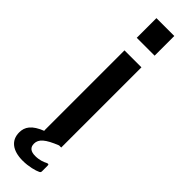

<svg xmlns="http://www.w3.org/2000/svg" viewBox="-311 -734 897 897"><g transform="rotate(45 138.0 -285.5)"><path d="M81 -530V0H84C22 24 4 53 4 89C4 141 42 171 109 171C148 171 185 161 201 153C207 150 208 147 208 141V106C208 97 206 95 196 99C183 106 162 114 135 114C104 114 90 101 90 77C90 47 114 26 179 0H193V-530ZM80 -742V-612H198V-742Z"/></g></svg>

Font: Cheyenne Sans Medium
Style: Regular
Weight: 500
Designer: The Public Sans project authors (U.S. Web Design System), Libre Franklin designed by Pablo Impallari and Rodrigo Fuenzal
Foundry: The Cheyenne Sans Project Authors
Version: Version 2.007